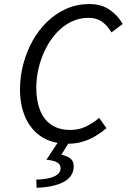

<svg xmlns="http://www.w3.org/2000/svg" viewBox="-20 -688 640 935"><path d="M309.9 12Q235.2 12 183.2 -21.4Q131.3 -54.9 104.3 -114.5Q77.4 -174.1 77.4 -252.6Q77.4 -315 93.2 -375.2Q109 -435.4 138.1 -488.2Q167.3 -541 209.1 -581.5Q250.8 -622.1 302.8 -645.2Q354.8 -668.3 416 -668.3Q472.4 -668.3 512.9 -641.1Q553.4 -614 577.6 -571.2L522.7 -530.1Q504 -562.8 477 -582Q450 -601.1 411.8 -601.1Q364.8 -601.1 325.4 -581.3Q285.9 -561.6 254.6 -527.1Q223.2 -492.6 201.4 -448.7Q179.5 -404.9 168.1 -356.3Q156.7 -307.8 156.7 -260.1Q156.7 -200.5 173.9 -154.2Q191.2 -107.9 228.1 -81.6Q265.1 -55.2 323.7 -55.2Q362.9 -55.2 397.2 -71.2Q431.4 -87.3 462.8 -113.9L498.5 -63.7Q474.2 -42.9 445.6 -25.8Q417.1 -8.7 383.3 1.7Q349.6 12 309.9 12ZM158.1 226.3 156.8 186.8Q217 184.5 245.2 170.7Q273.5 157 275 133.5Q275.7 113.8 260 103.8Q244.3 93.8 206.2 89.7L270.1 -6.9H323.9L279.1 65.1Q315.2 74.1 327.9 88.7Q340.7 103.4 338.8 128.4Q335.1 175.5 286.7 199.7Q238.3 223.9 158.1 226.3Z"/></svg>

Font: SourceCodeVF
Style: Italic
Weight: 200
Italic angle: -11°
Monospace: yes
Designer: Paul D. Hunt, Teo Tuominen
Foundry: Adobe
Version: Version 1.026;hotconv 1.1.0;makeotfexe 2.6.0